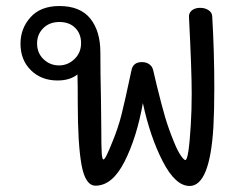

<svg xmlns="http://www.w3.org/2000/svg" viewBox="-20 -622 824 637"><path d="M691 -330Q691 -254 688 -200Q676 -5 609 -5Q562 -5 520 -86.5Q478 -168 454 -280Q434 -167 393.5 -86.5Q353 -6 297 -6Q263 -6 250.5 -75Q238 -144 238 -279Q238 -347 237 -375Q212 -355 171 -355Q117 -355 82.5 -389Q48 -423 48 -477Q48 -528 81.5 -565Q115 -602 177 -602Q246 -602 279.5 -560.5Q313 -519 313 -448Q313 -378 315 -292L316 -199Q316 -135 317.5 -114Q319 -93 323 -93Q327 -93 334.5 -108.5Q342 -124 352 -149Q372 -197 383.5 -243Q395 -289 416 -388Q421 -416 451 -416Q465 -416 475 -409Q485 -402 488 -390L500 -339Q516 -274 527.5 -234.5Q539 -195 558 -149Q569 -122 579.5 -106.5Q590 -91 595 -91Q606 -91 613 -208Q616 -256 616 -311Q616 -390 607 -565Q606 -579 616.5 -587.5Q627 -596 644 -596Q660 -596 671.5 -588.5Q683 -581 684 -569Q691 -452 691 -330ZM249 -479Q249 -510 229.5 -529.5Q210 -549 177 -549Q144 -549 123.5 -528.5Q103 -508 103 -478Q103 -446 124.5 -425.5Q146 -405 176 -405Q205 -405 227 -426Q249 -447 249 -479Z"/></svg>

Font: Mali
Style: Regular
Weight: 400
Version: Version 1.000; ttfautohint (v1.6)